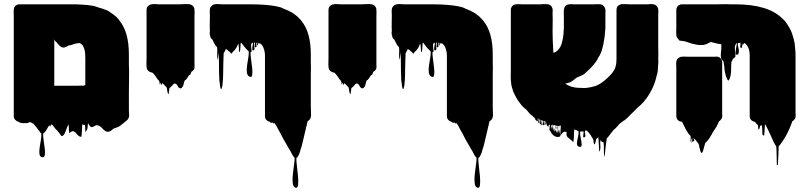

<svg xmlns="http://www.w3.org/2000/svg" viewBox="-20 -592 3931 934"><path d="M190 58Q189 69 192 89Q195 109 197.5 129Q200 149 198 162Q196 175 185 173Q174 171 172 157.5Q170 144 173 125Q176 106 179 87.5Q182 69 181 57Q180 57 177 54Q175 52 175 52Q174 50 172.5 47Q171 44 169 43Q164 35 158 28Q152 21 146 14L140 7Q138 9 138 9Q137 9 134 6Q133 5 132 4Q131 3 129 2Q125 3 123 3.5Q121 4 119 4Q115 7 110 7H92Q81 8 69 0L61 -3Q60 -5 58.5 -6Q57 -7 55 -8Q48 -15 47 -23V-516Q47 -524 46.5 -533.5Q46 -543 48 -550Q48 -552 48.5 -553Q49 -554 49 -555Q51 -559 52 -560Q54 -562 55 -563Q56 -564 57 -565Q65 -571 74 -571H348Q358 -570 367.5 -570Q377 -570 386 -569Q406 -568 425 -565Q444 -562 455 -557L464 -554Q467 -553 469.5 -552.5Q472 -552 475 -551Q487 -547 497.5 -543Q508 -539 516 -532Q520 -530 524 -527Q528 -524 535 -519Q546 -511 556 -499Q560 -495 561 -492Q584 -464 595.5 -423Q607 -382 607 -326V-282Q608 -267 608 -240.5Q608 -214 607.5 -187Q607 -160 607 -145V-54Q607 -45 608 -34Q609 -23 604 -15L600 -9Q599 -8 598 -7Q597 -6 595 -5Q592 -3 588 1Q581 6 575 11.5Q569 17 561 22Q555 26 548.5 28Q542 30 536 32Q529 36 523.5 41Q518 46 511 48Q500 51 491 44.5Q482 38 474 29Q466 20 456 18Q451 16 446 18Q441 20 436 23Q433 24 430.5 25.5Q428 27 424 26Q419 24 414.5 17.5Q410 11 408 7Q407 14 406.5 22Q406 30 404 38Q404 40 402.5 41Q401 42 400 44Q399 45 398 48Q397 51 396 49Q394 41 394.5 32.5Q395 24 393 15Q391 16 388 16Q386 16 383 13Q382 14 381 13.5Q380 13 380 14Q379 29 378.5 44Q378 59 376 73Q376 75 372 73Q370 73 368 72Q366 71 364 70Q357 65 352.5 58.5Q348 52 340 48Q334 43 325 50Q323 51 321 53Q317 55 317 55Q315 45 315 34Q315 23 313 13Q308 22 304.5 32.5Q301 43 297 52Q296 55 294.5 57.5Q293 60 291 63Q290 64 286.5 67.5Q283 71 281 70Q277 69 274 63.5Q271 58 269 56L259 44Q255 40 251.5 36.5Q248 33 245 29Q245 27 243.5 26Q242 25 242 25V24Q239 20 236 17Q233 14 229 13Q227 17 226 20Q225 23 224 25Q220 18 218 13Q212 0 214 2.5Q216 5 218.5 12.5Q221 20 217 21Q217 22 216 23.5Q215 25 215 24Q213 28 211 31Q209 34 207 38Q205 42 202.5 45.5Q200 49 197 52Q196 53 194 55Q192 57 190 58ZM248 -393 242 -399Q233 -409 233.5 -409Q234 -409 238.5 -403.5Q243 -398 244 -392V-179Q244 -171 244 -173.5Q244 -176 248 -175H359Q366 -175 373 -175.5Q380 -176 387 -175L395 -179V-305Q395 -316 394.5 -326.5Q394 -337 392 -347Q390 -355 386 -364Q385 -367 383 -370Q381 -373 379 -375L371 -381Q367 -383 363 -382.5Q359 -382 354 -381Q344 -380 334 -375.5Q324 -371 314 -371Q312 -370 310 -368.5Q308 -367 306 -366Q302 -364 296.5 -362Q291 -360 286 -361Q277 -362 269.5 -370Q262 -378 256 -385Z M800 -134Q799 -133 797.5 -135.5Q796 -138 796 -140Q794 -146 793.5 -152.5Q793 -159 791 -166Q792 -165 786.5 -171Q781 -177 779 -179Q777 -181 774 -183.5Q771 -186 771 -186L769 -188Q768 -187 767.5 -183Q767 -179 765 -179Q763 -180 763.5 -184Q764 -188 762 -189Q760 -190 760 -185Q760 -180 758 -181Q756 -184 756.5 -188Q757 -192 752 -201L746 -207Q742 -213 739 -218Q735 -223 731 -228.5Q727 -234 722 -238Q720 -239 716.5 -240Q713 -241 711 -241Q709 -242 707 -243.5Q705 -245 703 -246Q693 -254 693 -268Q692 -278 692.5 -288Q693 -298 693 -307V-544Q693 -549 694 -552Q696 -558 698 -560Q699 -562 700.5 -563Q702 -564 703 -565Q706 -567 710 -569Q714 -571 718 -571Q726 -573 735.5 -572Q745 -571 752 -571H851Q864 -571 877.5 -572Q891 -573 904 -571Q920 -567 925 -552Q926 -549 926 -541Q927 -535 926.5 -528.5Q926 -522 926 -515V-279Q926 -275 926.5 -269Q927 -263 925 -258Q924 -254 922.5 -252.5Q921 -251 919 -249Q918 -248 917 -247Q916 -246 915 -245Q915 -245 914.5 -244.5Q914 -244 913 -244Q913 -244 912.5 -243.5Q912 -243 911 -243Q910 -241 909.5 -238.5Q909 -236 907 -234Q906 -232 905.5 -228.5Q905 -225 903 -226Q901 -226 901 -229Q898 -224 895.5 -219.5Q893 -215 889 -210Q887 -207 883 -203Q882 -202 880 -202Q880 -201 879.5 -201Q879 -201 879 -201Q875 -192 873 -181.5Q871 -171 863 -164Q857 -160 851 -165Q847 -167 843 -176Q839 -185 828 -186Q826 -185 823 -182Q820 -178 817.5 -175.5Q815 -173 811 -169Q807 -165 804 -163Q803 -156 802.5 -149Q802 -142 800 -134Z M1492 -75Q1492 -66 1492.5 -56.5Q1493 -47 1493 -37Q1493 -33 1493 -29.5Q1493 -26 1492 -22Q1492 -24 1491 -20.5Q1490 -17 1491 -18Q1491 -18 1491 -17.5Q1491 -17 1490 -17Q1489 -13 1485 -9Q1482 -5 1477 -3Q1477 -1 1475 3Q1475 5 1473 11Q1472 13 1472 17.5Q1472 22 1470 23Q1470 27 1469 29L1457 80Q1453 96 1450 109.5Q1447 123 1443 133Q1443 135 1442 135Q1441 142 1439 148Q1437 154 1434 160Q1432 164 1429.5 169Q1427 174 1422 176Q1421 187 1424 212Q1427 237 1429.5 263.5Q1432 290 1430 307.5Q1428 325 1417 321Q1406 317 1404 298.5Q1402 280 1404.5 255.5Q1407 231 1410.5 208.5Q1414 186 1413 175L1409 171Q1408 170 1407 169Q1406 168 1404 164L1403 163Q1399 155 1395 147Q1391 139 1386 132L1359 85Q1352 72 1345.5 59Q1339 46 1331 33Q1327 23 1320 13Q1319 11 1317.5 9.5Q1316 8 1314 6Q1314 7 1312 9Q1311 10 1310 8.5Q1309 7 1308 6L1303 3Q1300 6 1300 6Q1297 6 1295 3.5Q1293 1 1292 0L1287 -1Q1283 -3 1280 -5Q1269 -13 1269 -26V-77Q1269 -88 1269 -120Q1269 -152 1269 -189.5Q1269 -227 1269 -259Q1269 -291 1269 -302V-321Q1269 -348 1257 -369Q1257 -369 1257 -369.5Q1257 -370 1256 -370Q1252 -377 1244 -382Q1244 -383 1243 -383Q1244 -382 1244 -382Q1246 -380 1240 -380Q1241 -381 1241 -382Q1241 -383 1242 -384Q1241 -383 1241 -381Q1241 -379 1239 -380Q1237 -380 1237 -382Q1236 -383 1236 -384Q1236 -385 1235 -385Q1234 -385 1234 -380V-374Q1233 -371 1231 -371Q1229 -371 1229 -375.5Q1229 -380 1229 -384V-386Q1228 -386 1228 -385.5Q1228 -385 1228 -385Q1224 -381 1227 -372Q1230 -363 1224 -362Q1218 -362 1219 -370.5Q1220 -379 1220 -385Q1219 -385 1218 -384.5Q1217 -384 1216 -384Q1215 -381 1215.5 -377Q1216 -373 1216 -369Q1218 -361 1218 -356Q1218 -354 1217 -350.5Q1216 -347 1211 -347Q1207 -346 1207 -353.5Q1207 -361 1209 -370.5Q1211 -380 1210 -384Q1208 -383 1205 -383Q1201 -377 1201.5 -369Q1202 -361 1203 -352Q1204 -351 1204 -348Q1204 -347 1203.5 -343Q1203 -339 1203 -339Q1203 -339 1203 -339Q1203 -339 1203 -339H1199Q1198 -328 1201 -306.5Q1204 -285 1206.5 -263Q1209 -241 1207 -227.5Q1205 -214 1194 -219Q1183 -224 1181 -239.5Q1179 -255 1182 -274.5Q1185 -294 1188 -312.5Q1191 -331 1190 -342Q1186 -345 1183 -349Q1180 -352 1176.5 -355.5Q1173 -359 1170 -363Q1162 -373 1157 -380Q1156 -381 1155 -382Q1154 -383 1153 -384Q1151 -384 1151 -384Q1150 -373 1149.5 -361.5Q1149 -350 1147 -339Q1147 -338 1143 -342Q1142 -353 1142 -361Q1142 -369 1139 -380Q1136 -373 1133 -366Q1130 -359 1125 -353Q1124 -351 1122 -349Q1121 -348 1120.5 -347Q1120 -346 1118 -345L1112 -339Q1110 -335 1108 -333Q1106 -331 1104 -331Q1102 -333 1101.5 -335Q1101 -337 1099 -338Q1098 -340 1096 -341Q1094 -342 1092 -343Q1091 -344 1089.5 -346Q1088 -348 1086 -349Q1084 -351 1079 -354Q1078 -353 1077.5 -351Q1077 -349 1076 -347Q1074 -345 1072 -339Q1068 -335 1068 -331Q1067 -316 1066.5 -288Q1066 -260 1065.5 -231.5Q1065 -203 1063 -188Q1063 -182 1062 -176Q1061 -170 1059 -165Q1059 -164 1058 -161Q1057 -158 1055 -159Q1053 -161 1052.5 -164.5Q1052 -168 1051 -171Q1050 -179 1049 -187Q1048 -195 1047 -202Q1046 -217 1045.5 -243Q1045 -269 1045 -295Q1045 -321 1043 -336Q1043 -340 1042.5 -334Q1042 -328 1041.5 -319.5Q1041 -311 1040.5 -305Q1040 -299 1039 -303Q1035 -317 1036.5 -332.5Q1038 -348 1036 -363L1030 -369Q1026 -373 1025 -376Q1025 -377 1024.5 -377.5Q1024 -378 1024 -378Q1021 -383 1018.5 -389Q1016 -395 1013 -400Q1009 -402 1007.5 -404.5Q1006 -407 1004 -410Q1003 -415 1002.5 -417.5Q1002 -420 1001 -422Q999 -432 1001 -441Q1000 -460 1000.5 -479.5Q1001 -499 1001 -517Q1001 -524 1000.5 -531.5Q1000 -539 1001 -546Q1001 -551 1002 -553Q1004 -557 1006 -559Q1010 -566 1018 -569Q1022 -571 1025 -571Q1033 -573 1043 -572Q1053 -571 1061 -571H1201Q1240 -571 1274 -568Q1300 -566 1324 -561.5Q1348 -557 1359 -550Q1370 -546 1380 -541.5Q1390 -537 1400 -531Q1402 -530 1405 -528Q1408 -526 1411 -524Q1428 -512 1441 -497L1446 -491Q1469 -463 1480.5 -422.5Q1492 -382 1492 -327V-283Q1493 -270 1492.5 -258Q1492 -246 1492 -233Z M1685 -134Q1684 -133 1682.5 -135.5Q1681 -138 1681 -140Q1679 -146 1678.5 -152.5Q1678 -159 1676 -166Q1677 -165 1671.5 -171Q1666 -177 1664 -179Q1662 -181 1659 -183.5Q1656 -186 1656 -186L1654 -188Q1653 -187 1652.5 -183Q1652 -179 1650 -179Q1648 -180 1648.5 -184Q1649 -188 1647 -189Q1645 -190 1645 -185Q1645 -180 1643 -181Q1641 -184 1641.5 -188Q1642 -192 1637 -201L1631 -207Q1627 -213 1624 -218Q1620 -223 1616 -228.5Q1612 -234 1607 -238Q1605 -239 1601.5 -240Q1598 -241 1596 -241Q1594 -242 1592 -243.5Q1590 -245 1588 -246Q1578 -254 1578 -268Q1577 -278 1577.5 -288Q1578 -298 1578 -307V-544Q1578 -549 1579 -552Q1581 -558 1583 -560Q1584 -562 1585.5 -563Q1587 -564 1588 -565Q1591 -567 1595 -569Q1599 -571 1603 -571Q1611 -573 1620.5 -572Q1630 -571 1637 -571H1736Q1749 -571 1762.5 -572Q1776 -573 1789 -571Q1805 -567 1810 -552Q1811 -549 1811 -541Q1812 -535 1811.5 -528.5Q1811 -522 1811 -515V-279Q1811 -275 1811.5 -269Q1812 -263 1810 -258Q1809 -254 1807.5 -252.5Q1806 -251 1804 -249Q1803 -248 1802 -247Q1801 -246 1800 -245Q1800 -245 1799.5 -244.5Q1799 -244 1798 -244Q1798 -244 1797.5 -243.5Q1797 -243 1796 -243Q1795 -241 1794.5 -238.5Q1794 -236 1792 -234Q1791 -232 1790.5 -228.5Q1790 -225 1788 -226Q1786 -226 1786 -229Q1783 -224 1780.5 -219.5Q1778 -215 1774 -210Q1772 -207 1768 -203Q1767 -202 1765 -202Q1765 -201 1764.5 -201Q1764 -201 1764 -201Q1760 -192 1758 -181.5Q1756 -171 1748 -164Q1742 -160 1736 -165Q1732 -167 1728 -176Q1724 -185 1713 -186Q1711 -185 1708 -182Q1705 -178 1702.5 -175.5Q1700 -173 1696 -169Q1692 -165 1689 -163Q1688 -156 1687.5 -149Q1687 -142 1685 -134Z M2377 -75Q2377 -66 2377.5 -56.5Q2378 -47 2378 -37Q2378 -33 2378 -29.5Q2378 -26 2377 -22Q2377 -24 2376 -20.5Q2375 -17 2376 -18Q2376 -18 2376 -17.5Q2376 -17 2375 -17Q2374 -13 2370 -9Q2367 -5 2362 -3Q2362 -1 2360 3Q2360 5 2358 11Q2357 13 2357 17.5Q2357 22 2355 23Q2355 27 2354 29L2342 80Q2338 96 2335 109.5Q2332 123 2328 133Q2328 135 2327 135Q2326 142 2324 148Q2322 154 2319 160Q2317 164 2314.5 169Q2312 174 2307 176Q2306 187 2309 212Q2312 237 2314.5 263.5Q2317 290 2315 307.5Q2313 325 2302 321Q2291 317 2289 298.5Q2287 280 2289.5 255.5Q2292 231 2295.5 208.5Q2299 186 2298 175L2294 171Q2293 170 2292 169Q2291 168 2289 164L2288 163Q2284 155 2280 147Q2276 139 2271 132L2244 85Q2237 72 2230.5 59Q2224 46 2216 33Q2212 23 2205 13Q2204 11 2202.5 9.5Q2201 8 2199 6Q2199 7 2197 9Q2196 10 2195 8.5Q2194 7 2193 6L2188 3Q2185 6 2185 6Q2182 6 2180 3.5Q2178 1 2177 0L2172 -1Q2168 -3 2165 -5Q2154 -13 2154 -26V-77Q2154 -88 2154 -120Q2154 -152 2154 -189.5Q2154 -227 2154 -259Q2154 -291 2154 -302V-321Q2154 -348 2142 -369Q2142 -369 2142 -369.5Q2142 -370 2141 -370Q2137 -377 2129 -382Q2129 -383 2128 -383Q2129 -382 2129 -382Q2131 -380 2125 -380Q2126 -381 2126 -382Q2126 -383 2127 -384Q2126 -383 2126 -381Q2126 -379 2124 -380Q2122 -380 2122 -382Q2121 -383 2121 -384Q2121 -385 2120 -385Q2119 -385 2119 -380V-374Q2118 -371 2116 -371Q2114 -371 2114 -375.5Q2114 -380 2114 -384V-386Q2113 -386 2113 -385.5Q2113 -385 2113 -385Q2109 -381 2112 -372Q2115 -363 2109 -362Q2103 -362 2104 -370.5Q2105 -379 2105 -385Q2104 -385 2103 -384.5Q2102 -384 2101 -384Q2100 -381 2100.5 -377Q2101 -373 2101 -369Q2103 -361 2103 -356Q2103 -354 2102 -350.5Q2101 -347 2096 -347Q2092 -346 2092 -353.5Q2092 -361 2094 -370.5Q2096 -380 2095 -384Q2093 -383 2090 -383Q2086 -377 2086.5 -369Q2087 -361 2088 -352Q2089 -351 2089 -348Q2089 -347 2088.5 -343Q2088 -339 2088 -339Q2088 -339 2088 -339Q2088 -339 2088 -339H2084Q2083 -328 2086 -306.5Q2089 -285 2091.5 -263Q2094 -241 2092 -227.5Q2090 -214 2079 -219Q2068 -224 2066 -239.5Q2064 -255 2067 -274.5Q2070 -294 2073 -312.5Q2076 -331 2075 -342Q2071 -345 2068 -349Q2065 -352 2061.5 -355.5Q2058 -359 2055 -363Q2047 -373 2042 -380Q2041 -381 2040 -382Q2039 -383 2038 -384Q2036 -384 2036 -384Q2035 -373 2034.5 -361.5Q2034 -350 2032 -339Q2032 -338 2028 -342Q2027 -353 2027 -361Q2027 -369 2024 -380Q2021 -373 2018 -366Q2015 -359 2010 -353Q2009 -351 2007 -349Q2006 -348 2005.5 -347Q2005 -346 2003 -345L1997 -339Q1995 -335 1993 -333Q1991 -331 1989 -331Q1987 -333 1986.5 -335Q1986 -337 1984 -338Q1983 -340 1981 -341Q1979 -342 1977 -343Q1976 -344 1974.5 -346Q1973 -348 1971 -349Q1969 -351 1964 -354Q1963 -353 1962.5 -351Q1962 -349 1961 -347Q1959 -345 1957 -339Q1953 -335 1953 -331Q1952 -316 1951.5 -288Q1951 -260 1950.5 -231.5Q1950 -203 1948 -188Q1948 -182 1947 -176Q1946 -170 1944 -165Q1944 -164 1943 -161Q1942 -158 1940 -159Q1938 -161 1937.5 -164.5Q1937 -168 1936 -171Q1935 -179 1934 -187Q1933 -195 1932 -202Q1931 -217 1930.5 -243Q1930 -269 1930 -295Q1930 -321 1928 -336Q1928 -340 1927.5 -334Q1927 -328 1926.5 -319.5Q1926 -311 1925.5 -305Q1925 -299 1924 -303Q1920 -317 1921.5 -332.5Q1923 -348 1921 -363L1915 -369Q1911 -373 1910 -376Q1910 -377 1909.5 -377.5Q1909 -378 1909 -378Q1906 -383 1903.5 -389Q1901 -395 1898 -400Q1894 -402 1892.5 -404.5Q1891 -407 1889 -410Q1888 -415 1887.5 -417.5Q1887 -420 1886 -422Q1884 -432 1886 -441Q1885 -460 1885.5 -479.5Q1886 -499 1886 -517Q1886 -524 1885.5 -531.5Q1885 -539 1886 -546Q1886 -551 1887 -553Q1889 -557 1891 -559Q1895 -566 1903 -569Q1907 -571 1910 -571Q1918 -573 1928 -572Q1938 -571 1946 -571H2086Q2125 -571 2159 -568Q2185 -566 2209 -561.5Q2233 -557 2244 -550Q2255 -546 2265 -541.5Q2275 -537 2285 -531Q2287 -530 2290 -528Q2293 -526 2296 -524Q2313 -512 2326 -497L2331 -491Q2354 -463 2365.5 -422.5Q2377 -382 2377 -327V-283Q2378 -270 2377.5 -258Q2377 -246 2377 -233Z M3182 -308Q3183 -298 3182.5 -288.5Q3182 -279 3181 -269Q3181 -246 3176 -229Q3176 -228 3175 -227Q3169 -196 3156 -167.5Q3143 -139 3125 -114Q3123 -111 3120.5 -108Q3118 -105 3115 -102Q3115 -102 3113 -98Q3111 -97 3109.5 -95Q3108 -93 3106 -91L3096 -81Q3092 -77 3087 -73Q3082 -69 3077 -64Q3073 -60 3065 -51.5Q3057 -43 3049 -36Q3049 -36 3048.5 -36Q3048 -36 3048 -35L3035 -22Q3031 -18 3026.5 -14Q3022 -10 3017 -6Q3008 1 3011 -1.5Q3014 -4 3017 -7Q3020 -10 3011 -3L2998 7Q2997 8 2996 9Q2995 10 2993 11Q2990 15 2986.5 19Q2983 23 2979 27Q2975 31 2972 34Q2969 37 2965 40Q2960 46 2953.5 54.5Q2947 63 2940 72Q2942 70 2939 73.5Q2936 77 2936 77Q2936 77 2935.5 77.5Q2935 78 2932 80Q2929 96 2927.5 111Q2926 126 2924 142Q2923 149 2922.5 161.5Q2922 174 2920 168Q2917 151 2917.5 133.5Q2918 116 2916 100Q2916 100 2913 100Q2912 99 2911 99Q2910 99 2909 98Q2907 96 2905 95Q2904 93 2902.5 90.5Q2901 88 2901 90Q2899 103 2900.5 117Q2902 131 2897 143Q2895 148 2894.5 142Q2894 136 2894 126.5Q2894 117 2893 112Q2892 103 2892 94Q2892 85 2890 76L2887 79Q2887 79 2886.5 79Q2886 79 2886 80Q2882 82 2881 83Q2880 86 2877.5 97Q2875 108 2873 110Q2872 111 2870.5 109Q2869 107 2869 106Q2867 99 2867.5 97Q2868 95 2867.5 92Q2867 89 2862 79Q2860 77 2859 75Q2859 74 2857 72Q2857 72 2855 68Q2851 63 2847.5 57.5Q2844 52 2839 48Q2839 47 2836.5 45Q2834 43 2833 43Q2833 43 2829.5 43Q2826 43 2826 44Q2824 51 2827 62.5Q2830 74 2822 76Q2815 78 2817.5 65.5Q2820 53 2818 46Q2819 47 2810 48H2806Q2805 49 2803.5 48Q2802 47 2802 49Q2801 61 2805 79.5Q2809 98 2809.5 111.5Q2810 125 2798 122Q2786 119 2786.5 105.5Q2787 92 2791.5 75.5Q2796 59 2794 46Q2794 45 2790 45Q2786 41 2783 41Q2782 41 2778 39Q2774 37 2774 37Q2772 53 2772 68.5Q2772 84 2769 100Q2769 101 2767.5 98.5Q2766 96 2765 95Q2764 94 2763 93Q2762 92 2760 91Q2757 88 2754 85.5Q2751 83 2747 80Q2736 72 2736 64.5Q2736 57 2736 44Q2736 45 2735.5 46.5Q2735 48 2735 50Q2734 51 2733 50Q2732 49 2730 49Q2726 47 2722 50Q2718 52 2715.5 55.5Q2713 59 2710 62Q2709 63 2708 66Q2707 69 2706 67Q2705 59 2706.5 46Q2708 33 2708 24Q2708 15 2702 20Q2700 22 2699 24Q2699 20 2694 20Q2692 20 2690 22Q2689 21 2686 19Q2682 17 2682 20Q2680 18 2678 17Q2673 14 2673 22Q2673 18 2670 15H2667Q2666 18 2668 27Q2670 36 2671 44Q2672 39 2673 34.5Q2674 30 2674 26Q2675 31 2676.5 37.5Q2678 44 2679 50L2682 36Q2683 40 2684 44.5Q2685 49 2686 54Q2687 50 2688 47Q2689 44 2690 40L2694 56Q2695 51 2696.5 45.5Q2698 40 2699 36Q2701 48 2704.5 61Q2708 74 2698 74Q2696 74 2695 73Q2694 75 2690 75Q2691 75 2686.5 73.5Q2682 72 2682 72Q2684 73 2680 71Q2676 69 2674 68Q2672 67 2668.5 63Q2665 59 2666 60Q2663 58 2660.5 51.5Q2658 45 2659 48Q2652 43 2653 34Q2654 25 2655 15Q2654 15 2653 14.5Q2652 14 2651 15Q2649 17 2649 20Q2649 23 2647 25Q2646 26 2643 20Q2641 17 2639 15V13Q2638 12 2638 10Q2637 8 2636.5 4.5Q2636 1 2635 -2Q2633 -2 2633 1Q2633 2 2634 6Q2635 10 2633 14Q2633 16 2631 16Q2630 16 2630 15.5Q2630 15 2629 15Q2628 14 2630 0V-1Q2630 -4 2628 -4Q2626 -4 2625.5 -0.5Q2625 3 2626 7Q2626 8 2626.5 9.5Q2627 11 2627 12Q2627 18 2624 17Q2622 17 2622 15L2621 14Q2620 11 2622 4Q2624 -1 2622 -5Q2622 -5 2621.5 -5.5Q2621 -6 2620 -6Q2616 -5 2617 1Q2618 7 2618 12Q2619 15 2618 16Q2618 17 2616 17Q2613 17 2613 10Q2614 5 2615 -1Q2616 -7 2612 -9Q2610 -9 2610 -6Q2610 0 2611 3Q2611 5 2611.5 7Q2612 9 2611 11Q2611 13 2609 13Q2606 13 2606 10Q2605 6 2607 -2Q2607 -10 2605 -12Q2603 -12 2603 -10V-3Q2605 1 2604.5 2.5Q2604 4 2603 5Q2603 6 2601 6Q2597 5 2598.5 -3Q2600 -11 2599 -15L2598 -16Q2597 -18 2596 -15Q2595 -12 2596 -13Q2596 -12 2596.5 -8Q2597 -4 2595 -3Q2595 -2 2594 -2Q2591 -2 2591 -4Q2583 -9 2583 -15Q2582 -17 2580 -19Q2578 -21 2576 -22Q2572 -27 2566.5 -31Q2561 -35 2556 -40Q2552 -44 2549 -48.5Q2546 -53 2542 -57Q2521 -73 2508 -92Q2500 -102 2493.5 -113Q2487 -124 2482 -135Q2479 -140 2476.5 -147Q2474 -154 2472 -162Q2466 -179 2465 -202Q2464 -225 2465 -246V-544Q2465 -550 2466.5 -553Q2468 -556 2470 -560Q2476 -569 2489 -571Q2492 -571 2494.5 -571.5Q2497 -572 2500 -572Q2505 -572 2510 -571.5Q2515 -571 2519 -571H2602Q2607 -571 2611 -571Q2615 -571 2619 -572Q2627 -572 2635 -572Q2643 -572 2650 -570Q2657 -567 2662 -562Q2663 -561 2665 -557L2668 -549Q2669 -544 2668.5 -538Q2668 -532 2668 -527Q2669 -505 2668.5 -481Q2668 -457 2668 -437Q2668 -424 2669 -394Q2670 -364 2672 -335Q2673 -335 2673 -336Q2675 -336 2676 -336.5Q2677 -337 2678 -337Q2682 -339 2682 -339Q2694 -346 2702 -358Q2702 -359 2702.5 -359Q2703 -359 2703 -360Q2705 -363 2707 -366.5Q2709 -370 2710 -374Q2714 -383 2715 -391L2718 -404Q2719 -406 2719 -410Q2719 -412 2719.5 -414Q2720 -416 2720 -418Q2721 -424 2721.5 -430Q2722 -436 2722 -443Q2723 -450 2723 -456Q2723 -462 2723 -471V-508Q2723 -517 2722.5 -528Q2722 -539 2724 -549Q2726 -558 2731 -563Q2734 -566 2736 -567Q2741 -571 2750 -571Q2755 -572 2760.5 -571.5Q2766 -571 2770 -571H2870Q2872 -571 2881.5 -571.5Q2891 -572 2898 -571Q2910 -571 2918 -561L2922 -555Q2926 -548 2925.5 -539Q2925 -530 2925 -522V-462Q2925 -458 2925 -453.5Q2925 -449 2924 -444Q2923 -430 2921.5 -416Q2920 -402 2917 -389Q2917 -384 2915 -376Q2912 -363 2908 -349Q2904 -335 2897 -322L2893 -316Q2893 -315 2892.5 -315Q2892 -315 2892 -315Q2888 -307 2884.5 -300Q2881 -293 2876 -288Q2860 -266 2835 -244Q2831 -241 2828.5 -238Q2826 -235 2822 -232Q2815 -227 2806.5 -223.5Q2798 -220 2789 -216L2783 -213Q2778 -209 2773.5 -205Q2769 -201 2764 -198Q2757 -192 2748 -190Q2739 -188 2730 -185Q2730 -185 2730.5 -185Q2731 -185 2731 -184Q2744 -176 2756 -172Q2757 -171 2758 -171Q2759 -171 2759.5 -170.5Q2760 -170 2761 -170Q2775 -166 2789 -165Q2803 -164 2817 -164H2827Q2831 -165 2837 -165L2855 -168Q2864 -170 2872.5 -172.5Q2881 -175 2889 -179Q2911 -190 2936.5 -214Q2962 -238 2972 -260Q2973 -262 2973 -263.5Q2973 -265 2974 -266Q2977 -276 2978 -286Q2979 -296 2979 -306V-529Q2979 -535 2979 -541.5Q2979 -548 2980 -553Q2981 -555 2982 -557.5Q2983 -560 2984 -561Q2985 -561 2985 -562Q2991 -568 2998 -570Q3002 -572 3006.5 -572Q3011 -572 3015 -572H3020Q3025 -572 3031 -571.5Q3037 -571 3041 -571H3128Q3136 -571 3144 -572Q3152 -573 3159 -571Q3166 -570 3170 -566.5Q3174 -563 3177 -560L3180 -554Q3182 -550 3182 -546Q3183 -539 3182.5 -531Q3182 -523 3182 -516V-365Q3182 -355 3182.5 -340Q3183 -325 3182 -308ZM2663 36Q2665 23 2665.5 21.5Q2666 20 2661 15Q2661 19 2661.5 25Q2662 31 2663 36ZM2682 20Q2685 26 2682 36Q2681 31 2681 26.5Q2681 22 2682 20ZM2690 22Q2694 27 2690 40Q2686 26 2690 22ZM2699 36Q2698 28 2699 24Q2701 28 2699 36Z M3848 -17Q3848 -15 3846 -13Q3846 -13 3846 -12.5Q3846 -12 3845 -12Q3845 -11 3843 -9Q3841 -6 3835 -2H3834Q3833 0 3833 2.5Q3833 5 3831 7Q3831 8 3830.5 8Q3830 8 3830 9Q3829 10 3829 12Q3829 14 3828 16Q3824 26 3819.5 36Q3815 46 3810 56Q3802 72 3794 84L3784 99Q3781 103 3777 109Q3773 115 3768 119Q3767 141 3766.5 163.5Q3766 186 3764 209Q3764 210 3762 211Q3760 212 3759 211Q3758 188 3758 164.5Q3758 141 3756 119Q3752 115 3749 109Q3746 103 3744 100Q3737 84 3730 68.5Q3723 53 3715 37Q3713 32 3710 27Q3707 22 3705 17Q3705 16 3704.5 16Q3704 16 3704 15Q3701 12 3701 14Q3700 27 3699.5 41Q3699 55 3697 69Q3697 68 3693 66Q3692 65 3691 64.5Q3690 64 3689 63Q3688 52 3688 40Q3688 28 3686 17Q3685 17 3684.5 17.5Q3684 18 3683 18Q3681 20 3678 20Q3676 24 3676 27.5Q3676 31 3674 34Q3671 40 3670 38Q3668 33 3668 27Q3668 21 3667 17L3658 8Q3656 7 3655.5 5Q3655 3 3654 1Q3653 0 3650 0L3645 -1Q3641 -3 3638 -5Q3627 -13 3627 -26V-321Q3627 -340 3623 -353Q3622 -355 3621 -357.5Q3620 -360 3619 -362Q3618 -364 3616.5 -366.5Q3615 -369 3613 -372Q3609 -378 3603 -382Q3600 -382 3598 -380Q3593 -373 3593 -368Q3593 -373 3591.5 -376Q3590 -379 3589 -381V-377Q3589 -375 3590 -369Q3591 -363 3589 -360Q3588 -359 3586 -359Q3583 -359 3583 -360Q3581 -361 3581 -364Q3581 -366 3581.5 -372Q3582 -378 3582 -382V-384Q3582 -384 3580.5 -384Q3579 -384 3577 -383Q3578 -383 3575 -382.5Q3572 -382 3570 -382Q3569 -382 3569 -379Q3569 -377 3569.5 -374Q3570 -371 3570 -370Q3571 -362 3573 -354.5Q3575 -347 3574 -339Q3574 -332 3570 -328Q3568 -326 3565 -326Q3559 -325 3559 -334Q3559 -343 3560 -354L3563 -370Q3563 -372 3564 -374V-380Q3564 -384 3561 -381Q3559 -378 3557 -372Q3556 -371 3556 -369.5Q3556 -368 3555 -367Q3554 -355 3556.5 -341Q3559 -327 3557 -315Q3557 -315 3552.5 -311Q3548 -307 3545 -305L3542 -297Q3541 -296 3539.5 -294Q3538 -292 3538 -290Q3536 -268 3536.5 -249.5Q3537 -231 3530 -211Q3528 -205 3526 -202Q3523 -199 3521 -201.5Q3519 -204 3518 -206Q3513 -215 3510 -227Q3507 -239 3505 -249Q3504 -260 3503 -270Q3502 -280 3500 -290Q3500 -293 3496 -297Q3492 -301 3490 -304Q3490 -304 3489.5 -304.5Q3489 -305 3489 -306Q3487 -313 3486.5 -320.5Q3486 -328 3487 -335Q3488 -343 3488.5 -350.5Q3489 -358 3489 -368Q3489 -369 3489 -372.5Q3489 -376 3488 -377H3485Q3481 -378 3477 -378.5Q3473 -379 3469 -380Q3463 -381 3457 -383Q3451 -385 3445 -386Q3444 -387 3442 -387Q3440 -387 3438 -388Q3431 -385 3424 -381Q3417 -377 3409 -375Q3407 -374 3403 -374Q3402 -373 3401 -373H3395Q3382 -372 3369.5 -374.5Q3357 -377 3345 -380L3308 -392Q3305 -392 3302 -392Q3299 -392 3296 -393Q3294 -395 3292 -395Q3289 -392 3288 -392Q3287 -392 3286.5 -393.5Q3286 -395 3285 -396Q3282 -400 3278 -403Q3275 -407 3273 -411Q3273 -411 3271 -415Q3270 -418 3270 -421Q3270 -424 3270 -427Q3269 -433 3269.5 -439.5Q3270 -446 3270 -451V-544Q3270 -552 3275 -560L3281 -566L3287 -569Q3290 -570 3292 -570.5Q3294 -571 3299 -571H3471Q3485 -571 3500 -571.5Q3515 -572 3530 -571H3558Q3637 -571 3696.5 -553Q3756 -535 3795 -493Q3796 -492 3797 -491Q3798 -490 3799 -489Q3810 -475 3820 -457Q3828 -444 3833 -429Q3838 -414 3842 -399Q3842 -395 3844 -389Q3846 -382 3846.5 -373.5Q3847 -365 3848 -356Q3849 -347 3849.5 -337.5Q3850 -328 3850 -317V-47Q3850 -40 3850.5 -32.5Q3851 -25 3849 -18Q3849 -18 3849 -17.5Q3849 -17 3848 -17ZM3395 151Q3393 153 3391 151Q3389 149 3387 143L3383 127Q3380 118 3381.5 118Q3383 118 3376 104L3373 101Q3373 100 3372.5 100Q3372 100 3372 99Q3370 97 3367.5 94Q3365 91 3363 88L3356 82Q3350 77 3352.5 80Q3355 83 3357 88.5Q3359 94 3349 97Q3345 98 3347 88.5Q3349 79 3346 81Q3342 84 3343 95Q3344 106 3342 102Q3338 94 3339.5 85Q3341 76 3339 69L3332 62Q3329 59 3327 55Q3320 45 3315 35Q3310 25 3305 15Q3304 14 3304 12.5Q3304 11 3303 10L3297 0L3288 -1Q3286 -2 3284.5 -3Q3283 -4 3281 -5Q3270 -13 3270 -27V-263Q3270 -270 3269.5 -278Q3269 -286 3270 -293L3272 -298Q3272 -302 3275 -305Q3277 -307 3278 -308Q3279 -309 3280 -310Q3288 -316 3297 -316Q3304 -317 3311.5 -316.5Q3319 -316 3325 -316H3454Q3459 -316 3464.5 -316.5Q3470 -317 3475 -315Q3484 -312 3488 -305Q3493 -298 3493 -289V-39Q3493 -34 3493.5 -28.5Q3494 -23 3492 -18L3489 -13Q3489 -13 3489 -12.5Q3489 -12 3488 -12Q3488 -11 3486 -9L3481 -4Q3480 -3 3479.5 -3Q3479 -3 3478 -2L3470 15Q3470 15 3468 19L3465 25L3450 48Q3448 52 3446 54Q3445 56 3444 58Q3443 60 3442 62Q3436 72 3429.5 82.5Q3423 93 3411 103Q3410 104 3407 116.5Q3404 129 3403 131Q3403 132 3400.5 140.5Q3398 149 3395 151Z"/></svg>

Font: Rubik Wet Paint
Style: Regular
Weight: 400
Designer: Hubert and Fischer, NaN
Foundry: Hubert and Fischer, NaN
Version: Version 2.200